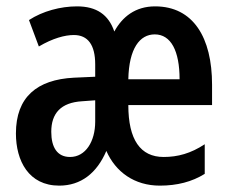

<svg xmlns="http://www.w3.org/2000/svg" viewBox="-20 -573 721 603"><path d="M467 -553C405 -553 364 -520 339 -474C321 -527 283 -553 222 -553C170 -553 114 -538 71 -510L102 -427C146 -453 184 -463 212 -463C256 -463 279 -432 279 -371V-332L212 -329C96 -323 30 -268 30 -154C30 -68 70 10 166 10C234 10 284 -29 314 -99C343 -33 402 10 482 10C536 10 583 -2 623 -27V-120C579 -91 538 -80 494 -80C421 -80 383 -134 383 -243H646V-307C646 -455 587 -553 467 -553ZM466 -465C517 -465 544 -413 544 -324H383C385 -421 419 -465 466 -465ZM238 -255 279 -258V-191C279 -129 249 -80 200 -80C160 -80 141 -110 141 -159C141 -217 171 -251 238 -255Z"/></svg>

Font: Noto Sans Hebrew ExtraCondensed SemiBold
Style: Regular
Weight: 600
Width: 2
Designer: Ben Nathan
Foundry: Google LLC
Version: Version 3.001